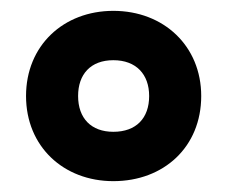

<svg xmlns="http://www.w3.org/2000/svg" viewBox="-20 -744 419 354"><path d="M189 -410C282 -410 351 -473 351 -567C351 -659 282 -724 189 -724C97 -724 28 -660 28 -567C28 -474 97 -410 189 -410ZM189 -501C148 -501 124 -526 124 -567C124 -607 147 -633 189 -633C231 -633 255 -607 255 -567C255 -526 231 -501 189 -501Z"/></svg>

Font: Noto Sans Khmer UI Condensed ExtraBold
Style: Regular
Weight: 800
Width: 3
Designer: Danh Hong and the Monotype Design Team
Foundry: Monotype Imaging Inc.
Version: Version 2.002